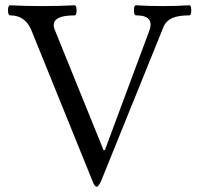

<svg xmlns="http://www.w3.org/2000/svg" viewBox="-20 -686 742 725"><path d="M345 19Q337 19 329 -3L98 -573Q75 -628 18 -628Q13 -628 11 -637.5Q9 -647 11 -656.5Q13 -666 18 -666Q78 -663 140 -663Q202 -663 262 -666Q267 -666 268.5 -656.5Q270 -647 268.5 -637.5Q267 -628 262 -628Q165 -628 187 -573L371 -119H376L543 -568Q566 -628 494 -628Q488 -628 486.5 -637.5Q485 -647 486.5 -656.5Q488 -666 494 -666Q544 -663 594 -663Q644 -663 695 -666Q700 -666 701.5 -656.5Q703 -647 701.5 -637.5Q700 -628 695 -628Q653 -628 630 -617.5Q607 -607 598 -586L362 -3Q352 19 345 19Z"/></svg>

Font: Junicode SmExp
Style: Regular
Weight: 400
Width: 6
Designer: Peter S. Baker
Version: Version 2.205; ttfautohint (v1.8.4)